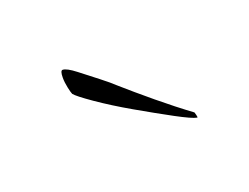

<svg xmlns="http://www.w3.org/2000/svg" viewBox="-38 -504 298 230"><g transform="rotate(-20 111.5 -389.5)"><path d="M184 -335Q178 -336 158.5 -346.5Q139 -357 115.5 -370.5Q92 -384 74 -396.5Q56 -409 53 -413Q52 -415 50.5 -422Q49 -429 49 -435Q49 -444 52 -444Q57 -444 68 -435.5Q79 -427 90.5 -418Q102 -409 106 -405Q123 -390 143.5 -373Q164 -356 183 -342Q183 -342 184 -338.5Q185 -335 184 -335Z"/></g></svg>

Font: Italianno
Style: Regular
Weight: 400
Designer: Robert E. Leuschke
Foundry: Robert E. Leuschke
Version: Version 1.100; ttfautohint (v1.8.3)